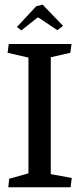

<svg xmlns="http://www.w3.org/2000/svg" viewBox="-20 -794 333 814"><path d="M160.6 -774.4 247.6 -684.1 223.1 -666 143.6 -719.2H138.7L70.3 -665L51.8 -679.7L133.8 -767.6ZM279.3 0H15.1L19 -36.1L100.6 -59.1V-549.8L12.2 -570.3L17.1 -607.4H283.2L278.3 -570.3L195.3 -551.3V-55.7L284.2 -39.6Z"/></svg>

Font: Neuton
Style: Regular
Weight: 400
Designer: Brian M Zick
Version: Version 1.3